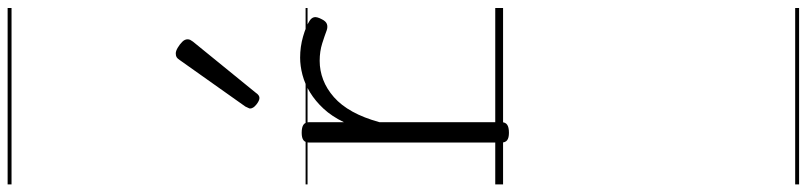

<svg xmlns="http://www.w3.org/2000/svg" viewBox="-806 -501 2064 491"><g transform="rotate(-90 225.5 -255.0)"><path d="M132 15Q119 15 113 10.5Q107 6 107 -4V-496Q107 -506 113 -510.5Q119 -515 132 -515Q146 -515 152.5 -510.5Q159 -506 159 -496V-407Q174 -438 193.5 -459Q213 -480 235 -493.5Q257 -507 280 -513Q303 -519 324 -519Q352 -519 378 -511.5Q404 -504 418 -495Q426 -490 427.5 -483Q429 -476 422 -463Q417 -453 410 -450.5Q403 -448 394 -451Q381 -456 360.5 -462.5Q340 -469 316 -469Q291 -469 267.5 -460Q244 -451 223 -432.5Q202 -414 186 -385Q170 -356 159 -316V-4Q159 6 152.5 10.5Q146 15 132 15ZM221 -623Q214 -623 204 -631Q194 -639 194 -647Q194 -649 195.5 -651.5Q197 -654 199 -659L318 -827Q322 -833 325.5 -835Q329 -837 335 -837Q341 -837 349.5 -832Q358 -827 364.5 -820.5Q371 -814 371 -807Q371 -803 369.5 -800Q368 -797 365 -793L234 -632Q228 -623 221 -623ZM0 747H451V757H0ZM0 -20H451V0H0ZM0 -505H451V-500H0ZM0 -1267H451V-1257H0Z"/></g></svg>

Font: Playwrite VN Guides
Style: Regular
Weight: 400
Designer: Veronika Burian, José Scaglione
Foundry: TypeTogether
Version: Version 1.003